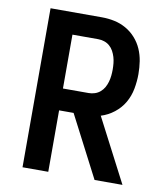

<svg xmlns="http://www.w3.org/2000/svg" viewBox="-82 -805 765 874"><g transform="rotate(10 300.0 -367.5)"><path d="M200 0H81V-735H319Q348 -735 376.5 -729Q405 -723 430.5 -708.5Q456 -694 475.5 -672Q495 -650 506.5 -623.5Q518 -597 522.5 -568Q527 -539 527 -509Q527 -475 520.5 -440.5Q514 -406 497 -376.5Q480 -347 452 -325Q424 -303 391 -293L543 0H414L267 -284H200ZM200 -385H319Q333 -385 347 -389.5Q361 -394 372 -403.5Q383 -413 390 -425.5Q397 -438 401 -452Q405 -466 406.5 -480.5Q408 -495 408 -509Q408 -524 406.5 -538.5Q405 -553 401 -566.5Q397 -580 390 -593Q383 -606 372 -615.5Q361 -625 347 -629.5Q333 -634 319 -634H200Z"/></g></svg>

Font: R Plex Mono
Style: Bold
Weight: 700
Monospace: yes
Designer: Belleve Invis
Foundry: Belleve Invis
Version: Version 31.8.0